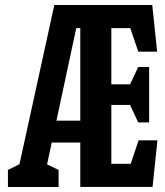

<svg xmlns="http://www.w3.org/2000/svg" viewBox="-20 -750 660 770"><path d="M302 -730H590.6L610.2 -542.9H534.6L495.1 -658.8L524.2 -637.2H410.6L426.5 -654.2V-389.3L392.4 -411.8H521.8L491.5 -389.9L534.2 -481.3H578.1V-259.2H534.2L491.5 -350.6L521.4 -329.2H392.4L426.5 -358V-61.6L394.7 -93.2H525.4L496.8 -71.2L535.8 -187.1H611.4L591.8 -0.4H302ZM138.8 -266H374.5V-178.5H138.8ZM11.8 -68.5 87.8 -106.2 49.2 -50.8 197.9 -730H339.7V-637.2H285.8L160.2 -50.8L135.7 -106.6L215 -68.5V0H11.8Z"/></svg>

Font: Monaspace Xenon Var ExtraLight
Style: Regular
Weight: 200
Designer: Riley Cran and the Lettermatic Team
Version: Version 1.200 (Monaspace Xenon Var)